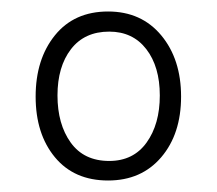

<svg xmlns="http://www.w3.org/2000/svg" viewBox="-20 -747 377 334"><path d="M168 -433Q109 -433 75.5 -473.5Q42 -514 42 -579Q42 -644 75.5 -685.5Q109 -727 168 -727Q226 -727 260.5 -685.5Q295 -644 295 -579Q295 -514 260.5 -473.5Q226 -433 168 -433ZM170 -467Q212 -467 235 -499Q258 -531 258 -581Q258 -631 234.5 -661.5Q211 -692 170 -692Q127 -692 103.5 -661.5Q80 -631 80 -581Q80 -531 103 -499Q126 -467 170 -467Z"/></svg>

Font: Noto Serif Bengali Condensed Light
Style: Regular
Weight: 300
Width: 3
Designer: Juan Bruce, Universal Thirst, Indian Type Foundry and the Monotype Design Team.
Foundry: Monotype Imaging Inc.
Version: Version 2.003; ttfautohint (v1.8.4.7-5d5b)